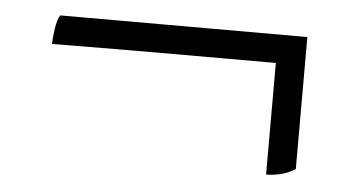

<svg xmlns="http://www.w3.org/2000/svg" viewBox="-31 -393 613 336"><g transform="rotate(5 275.0 -225.0)"><path d="M497 -348 487 -298Q377 -298 272.5 -298Q168 -298 53 -297Q53 -308 55.5 -324.5Q58 -341 63 -348ZM446 -338 497 -348V-116Q486 -109 473 -105.5Q460 -102 446 -102Z"/></g></svg>

Font: Vollkorn
Style: Regular
Weight: 400
Designer: Friedrich Althausen
Foundry: Friedrich Althausen
Version: Version 4.104